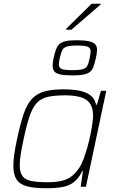

<svg xmlns="http://www.w3.org/2000/svg" viewBox="-20 -993 614 1021"><path d="M226 8Q163 8 124.5 -2Q86 -12 68.5 -38Q51 -64 51 -111Q51 -138 56 -173.5Q61 -209 71 -255Q88 -335 105.5 -386.5Q123 -438 149 -466.5Q175 -495 215.5 -506.5Q256 -518 317 -518Q369 -518 405.5 -510Q442 -502 463.5 -484Q485 -466 491 -436H495L517 -510H545L437 0H409L421 -83H417Q399 -45 373.5 -25Q348 -5 312 1.5Q276 8 226 8ZM232 -24Q280 -24 310.5 -32Q341 -40 362 -56.5Q383 -73 401 -100Q414 -119 425 -149Q436 -179 445.5 -213Q455 -247 461.5 -279.5Q468 -312 471.5 -338Q475 -364 475 -377Q475 -436 440.5 -461Q406 -486 326 -486Q271 -486 235 -478Q199 -470 176.5 -446.5Q154 -423 138 -377Q122 -331 106 -255Q96 -209 90.5 -174.5Q85 -140 85 -115Q85 -77 99.5 -57Q114 -37 146.5 -30.5Q179 -24 232 -24ZM368 -592Q325 -592 301.5 -597Q278 -602 269 -613.5Q260 -625 260 -642Q260 -651 261 -661.5Q262 -672 265 -685Q271 -711 277.5 -729Q284 -747 295.5 -758Q307 -769 328.5 -774Q350 -779 387 -779Q430 -779 453.5 -773.5Q477 -768 486.5 -757Q496 -746 496 -729Q496 -719 494.5 -709Q493 -699 490 -685Q484 -659 478 -641Q472 -623 460.5 -612.5Q449 -602 427 -597Q405 -592 368 -592ZM364 -620Q404 -620 421.5 -625.5Q439 -631 445.5 -645.5Q452 -660 457 -685Q459 -696 460.5 -704.5Q462 -713 462 -720Q462 -737 447.5 -744Q433 -751 391 -751Q352 -751 334.5 -745Q317 -739 310.5 -725Q304 -711 298 -685Q296 -675 294.5 -666Q293 -657 293 -650Q293 -633 307.5 -626.5Q322 -620 364 -620ZM331 -835 332 -840 467 -973H515L514 -968L360 -835Z"/></svg>

Font: Saira Thin Thin
Style: Italic
Weight: 250
Italic angle: -12°
Version: Version 1.101